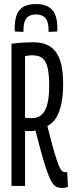

<svg xmlns="http://www.w3.org/2000/svg" viewBox="-20 -919 360 949"><path d="M288.7 10Q274.6 10 263 6.1Q251.4 2.2 240.8 -11.9Q230.2 -26 218.3 -56.3Q206.5 -86.6 191.3 -139.2Q176.2 -191.8 155.5 -273.5Q150.3 -272.5 144.5 -271.8Q138.7 -271.1 133.1 -271.1Q124.9 -271.1 117.1 -271.1Q109.4 -271.1 103.9 -272.1V0H36.8V-702.8Q55 -705.4 72.5 -706.9Q90 -708.4 108 -709.2Q125.9 -710 144.2 -710Q181.2 -710 208.7 -699Q236.2 -687.9 254.8 -663.7Q273.4 -639.6 282.8 -600.5Q292.1 -561.5 292.1 -505.2Q292.1 -449.6 283.4 -407.1Q274.8 -364.7 257.6 -336.9Q240.4 -309.1 214.1 -296.3Q233.9 -216.2 247.5 -169.8Q261 -123.5 270.2 -101.5Q279.4 -79.6 286.9 -73.6Q294.5 -67.7 302.3 -67.7Q303.7 -67.7 307.3 -67.8Q310.9 -68 312.3 -68.4L315.7 5Q311.2 6 304.9 8Q298.6 10 288.7 10ZM139.1 -335.2Q159.8 -335.2 175.7 -344.5Q191.7 -353.9 202.1 -373.1Q212.5 -392.3 217.8 -422.6Q223.2 -452.9 223.2 -494.2Q223.2 -548.2 215.9 -581.4Q208.7 -614.5 191.5 -630Q174.3 -645.5 142.7 -645.5Q139 -645.5 134.4 -645.5Q129.8 -645.5 124.9 -645Q120.1 -644.5 114.7 -643.5Q109.3 -642.5 103.9 -641.5V-336.8Q108.3 -336.8 112.4 -336.3Q116.4 -335.8 120.5 -335.5Q124.6 -335.2 129.5 -335.2Q134.3 -335.2 139.1 -335.2ZM158.1 -899Q189.6 -899 213.4 -888.3Q237.2 -877.6 250.3 -851.7Q263.4 -825.9 263.4 -779.8Q263.4 -775.6 263.4 -771.2Q263.4 -766.9 262.8 -763.3L220 -761.3Q220 -764.3 220 -766.8Q220 -769.4 220 -771.4Q220 -797 213.5 -813.9Q207.1 -830.8 193 -839.1Q178.9 -847.5 158.1 -847.5Q136.2 -847.5 122.6 -839.1Q109.1 -830.8 102.6 -813.9Q96.2 -797 96.2 -771.4Q96.2 -769.4 96.2 -766.8Q96.2 -764.3 96.2 -761.3L53.4 -763.3Q52.7 -766.9 52.7 -771.2Q52.7 -775.6 52.7 -779.8Q52.7 -822.8 64.3 -849.3Q75.8 -875.7 99.3 -887.4Q122.8 -899 158.1 -899Z"/></svg>

Font: Georama ExtraCondensed Thin
Style: Regular
Weight: 100
Width: 2
Designer: Jean-Baptiste Levee
Foundry: Production Type
Version: Version 1.001